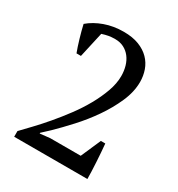

<svg xmlns="http://www.w3.org/2000/svg" viewBox="-170 -825 872 938"><g transform="rotate(30 266.5 -356.0)"><path d="M133 -505H108Q97 -534 85.5 -573Q74 -612 66 -647Q101 -677 150 -694.5Q199 -712 256 -712Q306 -712 342 -698Q378 -684 401.5 -660Q425 -636 436 -604.5Q447 -573 447 -539Q447 -483 421 -424Q395 -365 356.5 -309.5Q318 -254 273 -205Q228 -156 190 -119L148 -80V-76L204 -82H376L425 -194H450Q452 -172 454 -146Q456 -120 457.5 -93.5Q459 -67 460 -42.5Q461 -18 461 0H48V-32Q70 -55 101.5 -88Q133 -121 167 -161Q201 -201 234.5 -246Q268 -291 294 -337.5Q320 -384 336.5 -430Q353 -476 353 -518Q353 -547 345.5 -573Q338 -599 323 -618.5Q308 -638 286.5 -649Q265 -660 237 -660Q216 -660 200 -657Q184 -654 165 -648Z"/></g></svg>

Font: PTSerif
Style: Regular
Weight: 400
Designer: A.Korolkova, O.Umpeleva, V.Yefimov
Foundry: ParaType Ltd
Version: Version 1.000W OFL; ttfautohint (v1.2) -l 8 -r 50 -G 200 -x 